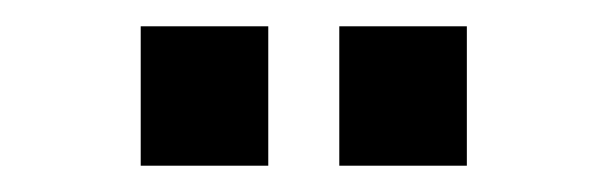

<svg xmlns="http://www.w3.org/2000/svg" viewBox="-20 -720 462 146"><path d="M335 -594H238V-700H335ZM184 -594H87V-700H184Z"/></svg>

Font: Cabin
Style: Bold
Weight: 700
Designer: Pablo Impallari
Foundry: Pablo Impallari. www.impallari.com Igino Marini. www.ikern.com
Version: Version 1.005